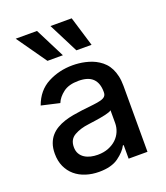

<svg xmlns="http://www.w3.org/2000/svg" viewBox="-144 -881 858 992"><g transform="rotate(-20 284.5 -385.0)"><path d="M45.8 -154.1Q45.8 -185.4 54.2 -208.6Q62.5 -231.9 77.2 -248.9Q92 -266 111.9 -277.7Q131.7 -289.4 155 -297.1Q178.3 -304.7 203.8 -309.3Q229.4 -313.9 255 -317.1Q291.9 -321.4 318 -324.2Q344.1 -327.1 360.6 -331.5Q377.1 -335.9 384.9 -343.9Q392.8 -351.9 392.8 -366.5V-369Q392.8 -416.9 367.4 -441.8Q342 -466.6 289.1 -466.6Q235.4 -466.6 204.9 -443.2Q174 -419.7 162.3 -390.6L62.5 -413.4Q89.1 -487.6 151.6 -520.2Q213.8 -552.6 287.6 -552.6Q303.6 -552.6 321.4 -550.8Q339.1 -549 357.1 -544.9Q375 -540.8 392.6 -534.1Q410.2 -527.3 426.1 -517Q442.5 -506.7 456 -492.5Q469.5 -478.3 479 -459.3Q488.6 -440.3 494 -416.2Q499.3 -392 499.3 -362.2V0H395.6V-74.6H391.3Q376.1 -44.4 337 -16Q298.3 12.1 230.1 12.1Q191.4 12.1 157.7 1.2Q123.9 -9.6 99.1 -30.7Q74.2 -51.8 60 -82.9Q45.8 -114 45.8 -154.1ZM253.2 -73.2Q286.6 -73.2 312.5 -83.5Q338.4 -93.8 356.4 -110.8Q374.3 -127.8 383.7 -150.2Q393.1 -172.6 393.1 -196.7V-267Q389.6 -263.5 380.3 -260.1Q371.1 -256.7 358.8 -253.9Q346.6 -251.1 332.6 -248.6Q318.5 -246.1 305.2 -244.1Q291.9 -242.2 280.4 -240.6Q268.8 -239 261.7 -237.9Q216.3 -232.6 182.9 -213.8Q149.9 -195.3 149.9 -152.7Q149.9 -131 158.7 -115.8Q167.6 -100.5 182.4 -91.1Q197.1 -81.7 215.6 -77.4Q234 -73.2 253.2 -73.2ZM59.3 -782H176.5L259.2 -618.3H174.4ZM250.4 -782H367.2L416.9 -618.3H333.5Z"/></g></svg>

Font: Inter P Medium
Style: Regular
Weight: 500
Designer: Rasmus Andersson
Foundry: rsms
Version: Version 3.018;git-588b23468